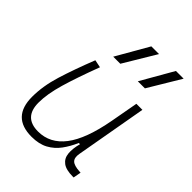

<svg xmlns="http://www.w3.org/2000/svg" viewBox="-227 -913 1040 1040"><g transform="rotate(45 293.0 -392.5)"><path d="M201.7 10.3Q50.8 10.3 50.8 -145Q50.8 -227.1 78.6 -317.6Q106.4 -408.2 153.3 -527.3L197.8 -518.1Q148.9 -388.7 123.3 -300.8Q97.7 -212.9 97.7 -147.5Q97.7 -34.7 206.5 -34.7Q297.4 -34.7 357.4 -112.8Q417.5 -190.9 448.2 -358.4L477.1 -517.6H523.4L450.7 -106.9Q444.8 -73.2 460.2 -58.1Q475.6 -43 518.6 -40.5L527.3 -40L519 4.9H513.7Q460.9 4.9 435.8 -13.9Q410.6 -32.7 407.2 -66.7Q403.8 -100.6 416 -147H406.7Q387.7 -103 361.6 -67.4Q335.4 -31.7 296.9 -10.7Q258.3 10.3 201.7 10.3ZM208 -609.4 314.5 -794.9H373.5L262.2 -609.4ZM396.5 -609.4 502.9 -794.9H562L450.7 -609.4Z"/></g></svg>

Font: Cascadia Code ExtraLight
Style: Italic
Weight: 200
Italic angle: -10°
Monospace: yes
Designer: Aaron Bell
Foundry: Saja Typeworks
Version: Version 2404.023; ttfautohint (v1.8.4)